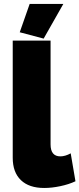

<svg xmlns="http://www.w3.org/2000/svg" viewBox="-20 -934 399 964"><path d="M199.2 -740.2 79.1 -772 128.9 -914.1H297.9ZM43.9 -730H233.9V-209Q233.9 -148.9 283.2 -148.9Q307.1 -148.9 335 -164.1L358.9 -23.9Q325.7 -8.3 283 0.7Q240.2 9.8 202.1 9.8Q126 9.8 85 -29.5Q43.9 -68.8 43.9 -142.1Z"/></svg>

Font: Rawline Black
Style: Regular
Weight: 900
Designer: Matt McInerney, Pablo Impallari, Rodrigo Fuenzalida
Foundry: Matt McInerney, Pablo Impallari, Rodrigo Fuenzalida
Version: Version 4.020;PS 004.020;hotconv 1.0.88;makeotf.lib2.5.64775